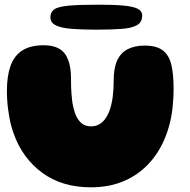

<svg xmlns="http://www.w3.org/2000/svg" viewBox="-20 -778 811 819"><path d="M368 21Q244.5 21 160.2 -41Q76 -103 39 -206.5Q33 -223 28.2 -240.2Q23.5 -257.5 20.2 -275.5Q17 -293.5 14.5 -312.2Q12 -331 10.8 -350.5Q9.5 -370 9.5 -390.5Q9.5 -454 25 -497.2Q40.5 -540.5 75.2 -562.8Q110 -585 167.5 -585Q206.5 -585 232 -570.5Q257.5 -556 270.2 -524.2Q283 -492.5 283 -440.5Q283 -425 283.2 -409.5Q283.5 -394 284.8 -379.5Q286 -365 287.5 -351Q289 -337 291.8 -324.5Q294.5 -312 298 -301Q307 -273 323.8 -256Q340.5 -239 368 -239Q387 -239 401.5 -246.8Q416 -254.5 426.8 -268.2Q437.5 -282 445 -300Q450.5 -314.5 454.5 -330.8Q458.5 -347 460.8 -364.5Q463 -382 464 -400.2Q465 -418.5 465 -436.5Q465 -488.5 480.2 -521Q495.5 -553.5 525.2 -568.5Q555 -583.5 597.5 -583.5Q647.5 -583.5 674.2 -563.2Q701 -543 710.8 -502.2Q720.5 -461.5 720.5 -399Q720.5 -377.5 719.2 -357Q718 -336.5 715.8 -316.2Q713.5 -296 709.8 -277Q706 -258 701 -239.8Q696 -221.5 689.5 -204Q664 -135 618.8 -84.5Q573.5 -34 510.5 -6.5Q447.5 21 368 21ZM390.5 -651.5Q332 -651.5 288 -654.8Q244 -658 219.5 -669.2Q195 -680.5 195 -704Q195 -726 211 -737.8Q227 -749.5 272 -753.8Q317 -758 403 -758Q466.5 -758 507 -754.2Q547.5 -750.5 567 -740.8Q586.5 -731 586.5 -712Q586.5 -683.5 564.5 -670.8Q542.5 -658 499 -654.8Q455.5 -651.5 390.5 -651.5Z"/></svg>

Font: Gluten Thin ExtraBold
Style: Regular
Weight: 800
Version: Version 1.300